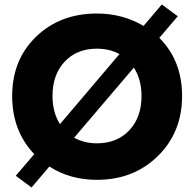

<svg xmlns="http://www.w3.org/2000/svg" viewBox="-20 -776 830 852"><path d="M510 -536Q466 -560 410 -560Q321 -560 267 -502.5Q213 -445 213 -350Q213 -278 246 -225ZM574 -476 309 -165Q354 -140 410 -140Q499 -140 553.5 -197.5Q608 -255 608 -350Q608 -423 574 -476ZM698 -756 769 -704 687 -608Q788 -507 788 -350Q788 -189 680.5 -83.5Q573 22 410 22Q291 22 199 -37L120 56L50 4L132 -92Q34 -195 34 -350Q34 -511 140.5 -613.5Q247 -716 410 -716Q524 -716 617 -661Z"/></svg>

Font: renner_700bold
Style: Bold
Weight: 700
Version: Version 003.000 ; ttfautohint (v0.97) -l 8 -r 50 -G 200 -x 1